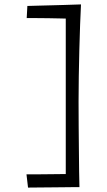

<svg xmlns="http://www.w3.org/2000/svg" viewBox="-20 -713 487 870"><path d="M340 135 278 115Q278 80 278 34Q278 -12 278 -61Q278 -110 278 -157Q278 -204 278 -241Q278 -271 278 -312.5Q278 -354 278 -402Q278 -450 278 -500.5Q278 -551 278 -598.5Q278 -646 278 -686L347 -693Q345 -654 343 -601Q341 -548 339.5 -488Q338 -428 337 -367.5Q336 -307 336 -252Q336 -197 336.5 -141Q337 -85 337.5 -33.5Q338 18 338.5 61.5Q339 105 340 135ZM107 137 100 77Q121 77 145.5 77Q170 77 195 76.5Q220 76 243 76Q266 76 284 75.5Q302 75 313 75L340 135Q329 135 310 135Q291 135 266 135.5Q241 136 213.5 136Q186 136 158.5 136.5Q131 137 107 137ZM101 -631 104 -686Q129 -687 157.5 -687.5Q186 -688 215 -689Q244 -690 270 -690.5Q296 -691 316 -692Q336 -693 347 -693L322 -627Q311 -628 292.5 -628.5Q274 -629 250 -629.5Q226 -630 200 -630.5Q174 -631 148.5 -631Q123 -631 101 -631Z"/></svg>

Font: Truculenta
Style: Regular
Weight: 400
Designer: Ivan Castro, Eva Sanz & Omnibus-Type Team
Foundry: Omnibus-Type
Version: Version 1.002